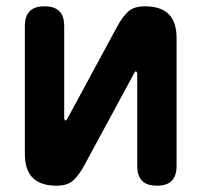

<svg xmlns="http://www.w3.org/2000/svg" viewBox="-20 -580 640 610"><path d="M59 -91V-497Q59 -529 74.5 -544.5Q90 -560 121 -560Q153 -560 168.5 -544.5Q184 -529 184 -497V-203Q186 -197 188 -197Q190 -197 191 -199L194 -203L352 -495Q368 -525 386.5 -542.5Q405 -560 440 -560Q491 -560 516 -535Q541 -510 541 -459V-53Q541 -21 525.5 -5.5Q510 10 479 10Q447 10 431.5 -5.5Q416 -21 416 -53V-347Q414 -353 412 -353Q410 -353 409 -352L406 -347L248 -55Q232 -25 213.5 -7.5Q195 10 160 10Q109 10 84 -15Q59 -40 59 -91Z"/></svg>

Font: Maple Mono NL
Style: Bold
Weight: 700
Monospace: yes
Designer: subframe7536
Version: Version 7.000